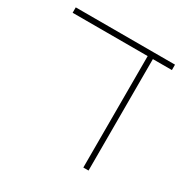

<svg xmlns="http://www.w3.org/2000/svg" viewBox="-137 -707 815 831"><g transform="rotate(30 270.5 -292.0)"><path d="M385 0H411V-557H506V-584H10V-557H385Z"/></g></svg>

Font: Noto Sans Hebrew Condensed Thin
Style: Regular
Weight: 100
Width: 3
Designer: Monotype Design Team
Foundry: Monotype Imaging Inc.
Version: Version 2.004